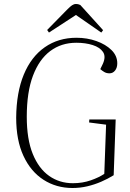

<svg xmlns="http://www.w3.org/2000/svg" viewBox="-20 -927 652 961"><path d="M559 -329 549 -50Q520 -32 486.5 -17.5Q453 -3 417 5.5Q381 14 343 14Q262 14 198 -27Q134 -68 97.5 -146.5Q61 -225 61 -338Q62 -464 99 -553.5Q136 -643 204 -690.5Q272 -738 363 -738Q416 -738 462.5 -721.5Q509 -705 538 -676.5Q567 -648 567 -610Q567 -588 556 -574Q545 -560 528 -560Q513 -560 502 -566.5Q491 -573 482 -581L495 -608Q511 -644 495.5 -667Q480 -690 444 -701.5Q408 -713 362 -713Q287 -713 231.5 -671.5Q176 -630 145 -548Q114 -466 114 -343Q114 -230 144 -156.5Q174 -83 226 -46.5Q278 -10 345 -10Q393 -10 434.5 -24.5Q476 -39 502 -57L511 -303L426 -314L427 -329ZM496 -776 487 -764 360 -852 225 -764 216 -777 319 -882Q331 -894 340.5 -900.5Q350 -907 360 -907Q367 -907 372.5 -905.5Q378 -904 382 -902Z"/></svg>

Font: Literata 60pt ExtraLight
Style: Italic
Weight: 250
Italic angle: -2°
Designer: Latin by Veronika Burian and Jose Scaglione. Greek by Irene Vlachou. Cyrillic by Vera Evstafieva
Foundry: TypeTogether
Version: Version 3.103;gftools[0.9.29]